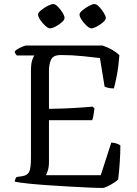

<svg xmlns="http://www.w3.org/2000/svg" viewBox="-20 -929 675 949"><path d="M489 0Q462 0 418 -2Q374 -4 321.5 -7Q269 -10 217 -13.5Q165 -17 121.5 -21.5Q78 -26 53 -31Q53 -38 56 -44.5Q59 -51 62 -54L88 -58Q114 -61 123.5 -78.5Q133 -96 133 -148V-578Q133 -615 139.5 -633Q146 -651 150 -655H63Q60 -658 56.5 -663Q53 -668 53 -675Q57 -681 68.5 -687.5Q80 -694 92 -699Q104 -704 110 -704H487Q540 -686 570 -656Q566 -600 557.5 -556.5Q549 -513 543 -492Q527 -492 514.5 -495Q502 -498 497 -501L474 -642Q443 -646 389 -651.5Q335 -657 281 -657Q242 -657 232 -633.5Q222 -610 222 -580V-391Q289 -392 342 -395Q395 -398 438 -402L447 -393Q442 -352 436 -335H222V-127Q222 -104 216.5 -87Q211 -70 207 -63H478L530 -224Q545 -224 558 -219Q571 -214 575 -210Q575 -175 572 -128Q569 -81 564 -42Q551 -29 526.5 -15.5Q502 -2 489 0ZM431 -789Q422 -789 408 -802Q394 -815 383.5 -831Q373 -847 373 -857Q373 -866 387.5 -878Q402 -890 419.5 -899.5Q437 -909 447 -909Q457 -909 470 -895.5Q483 -882 493 -865.5Q503 -849 503 -840Q503 -831 489.5 -819Q476 -807 459 -798Q442 -789 431 -789ZM226 -789Q218 -789 204 -801.5Q190 -814 179 -830.5Q168 -847 168 -857Q168 -866 183 -878.5Q198 -891 216 -900Q234 -909 244 -909Q253 -909 266 -896Q279 -883 289 -866.5Q299 -850 299 -840Q299 -831 285.5 -819Q272 -807 255 -798Q238 -789 226 -789Z"/></svg>

Font: Texturina Light
Style: Regular
Weight: 300
Designer: Guillermo Torres Carreño
Foundry: Omnibus-Type
Version: Version 1.002; ttfautohint (v1.8.3)